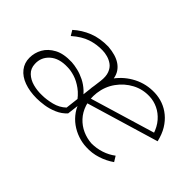

<svg xmlns="http://www.w3.org/2000/svg" viewBox="-59 -635 886 886"><g transform="rotate(45 384.5 -192.0)"><path d="M519 7Q491 6 463.5 -3.5Q436 -13 412.5 -30Q389 -47 371.5 -72Q354 -97 346 -130.5Q338 -164 343 -205Q350 -260 382 -303.5Q414 -347 462 -371.5Q510 -396 566 -394Q594 -393 620 -383.5Q646 -374 668.5 -355.5Q691 -337 707.5 -310Q724 -283 733 -245L368 -136L365 -163L705 -265L696 -254Q684 -291 663 -315Q642 -339 615.5 -351.5Q589 -364 561 -365Q515 -367 475.5 -346Q436 -325 409.5 -288Q383 -251 377 -204Q372 -161 383 -128Q394 -95 415.5 -72Q437 -49 465 -36.5Q493 -24 524 -22Q557 -22 587.5 -32Q618 -42 643 -61L659 -35Q629 -14 593 -2.5Q557 9 519 7ZM198 10Q152 10 116.5 -3Q81 -16 61.5 -41Q42 -66 42 -99Q42 -132 58 -160.5Q74 -189 107.5 -207Q141 -225 195 -223Q213 -222 236 -216.5Q259 -211 282 -199.5Q305 -188 325 -169.5Q345 -151 358 -125L348 -102Q324 -138 297 -157.5Q270 -177 244 -185Q218 -193 197 -193Q141 -195 109.5 -167Q78 -139 80 -97Q81 -68 100 -50Q119 -32 147 -24.5Q175 -17 205 -18Q234 -18 268 -26.5Q302 -35 326 -58L343 -202L363 -151L350 -44Q330 -22 302 -10Q274 2 246.5 6Q219 10 198 10ZM343 -202 350 -256Q354 -288 346 -309Q338 -330 323 -341Q308 -352 290 -357Q272 -362 256 -362Q218 -363 181.5 -351Q145 -339 106 -305L91 -330Q124 -360 166.5 -377Q209 -394 264 -393Q289 -391 309.5 -385Q330 -379 345.5 -368.5Q361 -358 371 -343Q381 -328 384.5 -308Q388 -288 385 -264L382 -243Z"/></g></svg>

Font: Josefin Sans Thin ExtraLight
Style: Italic
Weight: 250
Italic angle: -7°
Version: Version 2.000